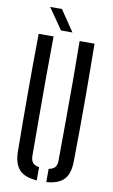

<svg xmlns="http://www.w3.org/2000/svg" viewBox="-104 -1011 629 1070"><g transform="rotate(10 211.0 -476.5)"><path d="M52.9 -133.8Q50.9 -301.5 50.9 -466.9Q50.9 -632.4 52.9 -800H137.4Q136.2 -688.4 135.7 -575.9Q135.3 -463.4 135.8 -351Q136.4 -238.5 136.6 -126.5Q136.6 -99.8 147.3 -86.4Q158 -73 184.1 -68.5V6.2Q114.9 1.4 84.5 -31.7Q54 -64.8 52.9 -133.8ZM238.2 6.2V-68.5Q264.1 -73 274.4 -86.5Q284.7 -99.9 284.7 -126.5Q285.3 -238.5 285.9 -351Q286.4 -463.4 286.4 -575.9Q286.3 -688.4 284.7 -800H369.1Q371.2 -632.4 371.4 -466.9Q371.6 -301.5 369.1 -133.8Q368.4 -64.8 337.7 -31.7Q306.9 1.4 238.2 6.2ZM172.4 -840 89.9 -958.7H156.6L237.2 -840Z"/></g></svg>

Font: Big Shoulders Stencil Text SC Thin
Style: Regular
Weight: 100
Designer: Patric King
Foundry: XO Type Co
Version: Version 2.001